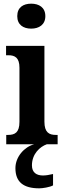

<svg xmlns="http://www.w3.org/2000/svg" viewBox="-20 -786 349 1046"><path d="M150 -630C192 -630 227 -651 227 -698C227 -746 192 -766 150 -766C107 -766 74 -746 74 -698C74 -651 107 -630 150 -630ZM14 0H166C113 14 64 68 64 130C64 206 108 240 194 240C212 240 251 234 269 224V162C248 167 230 170 214 170C179 170 154 154 154 115C154 52 198 13 235 0H294V-51H284C248 -51 222 -64 222 -123V-536H13V-485H26C61 -485 86 -472 86 -417V-122C86 -64 61 -51 24 -51H14Z"/></svg>

Font: Noto Serif Ethiopic Condensed
Style: Bold
Weight: 700
Width: 3
Designer: Monotype Design Team
Foundry: Monotype Imaging Inc.
Version: Version 2.102